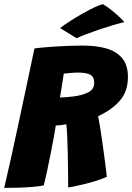

<svg xmlns="http://www.w3.org/2000/svg" viewBox="-37 -882 629 914"><path d="M-17 12.5Q-2.5 -48.5 15 -127.8Q32.5 -207 51.5 -295.8Q70.5 -384.5 89.8 -475.5Q109 -566.5 127 -651.5Q157.5 -655.5 197.8 -658.5Q238 -661.5 280.5 -663.2Q323 -665 359.5 -665Q421 -665 469 -651.5Q517 -638 544.5 -605.2Q572 -572.5 572 -515.5Q572 -446.5 533 -402.2Q494 -358 430 -329Q433.5 -313 438.5 -282.5Q443.5 -252 448.8 -215.2Q454 -178.5 458.8 -142.8Q463.5 -107 467 -79.5Q470.5 -52 471.5 -40.5Q447.5 -29.5 418.2 -20.5Q389 -11.5 361 -4.8Q333 2 313 6Q293 10 287.5 10Q287.5 -20.5 287 -64.8Q286.5 -109 285.5 -155.2Q284.5 -201.5 282.8 -238.2Q281 -275 278.5 -290.5Q251.5 -285 228.5 -284.5Q226.5 -268.5 219.8 -232Q213 -195.5 204.2 -151Q195.5 -106.5 186.8 -65.5Q178 -24.5 171.5 0.5Q147.5 5.5 115 8Q82.5 10.5 47.8 11.5Q13 12.5 -17 12.5ZM248.5 -418Q272.5 -418 313.5 -423Q351 -427.5 381.2 -441.5Q411.5 -455.5 411.5 -488Q411.5 -516 393 -526.2Q374.5 -536.5 334 -536.5Q318 -536.5 296.8 -534.5Q275.5 -532.5 266.5 -531.5Q264.5 -517 261 -494.8Q257.5 -472.5 254 -451.2Q250.5 -430 248.5 -418ZM453.5 -862Q478 -847 499.8 -829Q521.5 -811 536.2 -796.5Q551 -782 554.5 -776.5Q532 -771.5 500 -762Q468 -752.5 434 -741Q400 -729.5 371.5 -718.5Q343 -707.5 327.5 -700L249 -748.5Q268.5 -763.5 298 -782.5Q327.5 -801.5 358.8 -819Q390 -836.5 415.8 -848.5Q441.5 -860.5 453.5 -862Z"/></svg>

Font: Grandstander ExtraBold
Style: Italic
Weight: 800
Italic angle: -15°
Designer: Tyler Finck
Foundry: Etcetera Type Co
Version: Version 1.200; ttfautohint (v1.8.3)